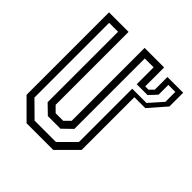

<svg xmlns="http://www.w3.org/2000/svg" viewBox="-186 -841 983 983"><g transform="rotate(45 305.0 -350.0)"><path d="M495.5 -677.5H609.5V-578L528 -484.5H449V-103L346 0H153L50 -103V-700H191.5V-172L222 -141.5H277L307.5 -172V-700H449V-563H473L495.5 -585.5ZM172.5 -38.5H327L410.5 -121.5V-507.5H513.5L578 -580V-652H527.5V-581.5L489 -540H410.5V-662.5H346.5V-152.5L295.5 -103H204L153 -152.5V-662.5H88.5V-121.5Z"/></g></svg>

Font: Tourney Condensed
Style: Regular
Weight: 400
Width: 3
Designer: Tyler Finck
Foundry: Etcetera Type Co
Version: Version 1.010; ttfautohint (v1.8.3)